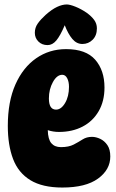

<svg xmlns="http://www.w3.org/2000/svg" viewBox="-20 -832 519 860"><path d="M259 8Q170 8 116 -25Q62 -58 38.5 -120Q15 -182 15 -268Q15 -377 49 -453.5Q83 -530 142 -571Q201 -612 276 -612Q365 -612 406.5 -564.5Q448 -517 448 -440Q448 -379 422 -334Q396 -289 350 -265Q304 -241 244 -241Q218 -241 194 -249Q195 -208 210 -190.5Q225 -173 253 -173Q288 -173 310 -184.5Q332 -196 350 -207.5Q368 -219 392 -219Q410 -219 429 -210Q448 -201 461 -182Q474 -163 474 -131Q474 -72 419 -32Q364 8 259 8ZM231 -341Q254 -341 271.5 -370.5Q289 -400 289 -443Q289 -466 281 -481.5Q273 -497 259 -497Q235 -497 217 -464.5Q199 -432 199 -391Q199 -341 231 -341ZM279 -812Q293 -812 318 -802Q343 -792 368 -775Q390 -759 402 -742.5Q414 -726 414 -705Q414 -673 395 -654Q376 -635 349 -635Q323 -635 304 -657.5Q285 -680 270 -719Q250 -672 232.5 -651Q215 -630 193 -630Q168 -630 152 -646Q136 -662 136 -685Q136 -708 149 -726.5Q162 -745 184 -765Q212 -790 235.5 -801Q259 -812 279 -812Z"/></svg>

Font: DynaPuff Condensed
Style: Bold
Weight: 700
Width: 3
Designer: Toshi Omagari, Jennifer Daniel
Foundry: Google Fonts
Version: Version 2.000; ttfautohint (v1.8.4.7-5d5b)